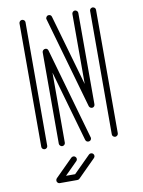

<svg xmlns="http://www.w3.org/2000/svg" viewBox="-98 -780 778 1042"><g transform="rotate(-10 291.5 -259.0)"><path d="M337.4 0Q326.2 0 321.8 -11.7L210.4 -401.9V-16.1Q210.4 -9.8 205.6 -4.9Q200.7 0 193.8 0Q187.5 0 182.4 -4.9Q177.2 -9.8 177.2 -16.1V-519.5Q177.2 -525.9 182.1 -531Q187 -536.1 194.8 -536.1Q206.1 -536.1 210 -524.4Q354.5 -19.5 354.5 -17.1Q354.5 -12.2 352.1 -7.8Q347.7 0 337.4 0ZM485.8 0Q479 -0.5 474.1 -4.9Q469.2 -9.3 469.2 -16.1L469.7 -696.8Q469.7 -703.6 474.4 -708Q479 -712.4 485.8 -712.9Q493.2 -712.4 497.8 -708Q502.4 -703.6 502.4 -696.8V-16.1Q502 -9.3 497.3 -4.9Q492.7 -0.5 485.8 0ZM97.2 0Q89.8 -0.5 85.2 -4.9Q80.6 -9.3 80.6 -16.1V-696.8Q81.1 -703.6 85.7 -708Q90.3 -712.4 97.2 -712.9Q104 -712.4 108.9 -708Q113.8 -703.6 113.8 -696.8L113.3 -16.1Q113.3 -9.3 108.6 -4.9Q104 -0.5 97.2 0ZM390.6 -176.8Q377.4 -176.8 372.6 -188.5Q228 -693.4 228 -695.8Q228 -700.7 231 -705.1Q235.4 -712.9 244.6 -712.9Q256.8 -712.9 260.3 -701.2L372.1 -311V-696.8Q372.1 -703.1 377 -708Q381.8 -712.9 388.2 -712.9Q395 -712.9 399.9 -708Q404.8 -703.1 404.8 -696.8V-193.4Q404.8 -187 400.9 -182.4Q397 -177.7 390.6 -176.8ZM340.3 65.4Q346.7 65.4 351.6 70.3Q356.4 75.2 356.4 82Q356.4 88.4 351.6 93.3L254.4 190.4Q249.5 195.3 242.7 195.3H145.5Q135.7 195.3 130.4 185.1Q129.4 181.6 129.4 178.7Q129.4 172.4 133.8 167L231.4 69.8Q236.3 65.4 243.2 65.4Q249.5 65.4 254.4 70.3Q259.3 75.2 259.3 82Q259.3 88.4 254.4 93.3L185.5 162.1H235.8L328.6 69.8Q333.5 65.4 340.3 65.4Z"/></g></svg>

Font: Neon Sans
Style: Regular
Weight: 400
Designer: GGBot
Version: 0.80